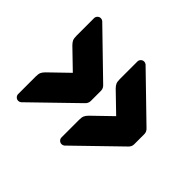

<svg xmlns="http://www.w3.org/2000/svg" viewBox="-125 -767 877 877"><g transform="rotate(45 313.0 -329.0)"><path d="M299 -268 92 -67Q86 -62 78 -62Q69 -62 62.5 -68.5Q56 -75 56 -84V-197Q56 -214 60 -223Q64 -232 74 -242L164 -329L74 -416Q64 -426 60 -435Q56 -444 56 -461V-574Q56 -583 62.5 -589.5Q69 -596 78 -596Q86 -596 92 -591L299 -390Q313 -378 313 -362V-296Q313 -280 299 -268ZM579 -268 372 -67Q366 -62 358 -62Q349 -62 342.5 -68.5Q336 -75 336 -84V-197Q336 -214 340 -223Q344 -232 354 -242L444 -329L354 -416Q344 -426 340 -435Q336 -444 336 -461V-574Q336 -583 342.5 -589.5Q349 -596 358 -596Q366 -596 372 -591L579 -390Q593 -378 593 -362V-296Q593 -280 579 -268Z"/></g></svg>

Font: Rubik
Style: Regular
Weight: 700
Designer: Hubert & Fischer
Foundry: Hubert & Fischer
Version: Version 1.100